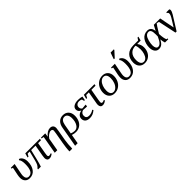

<svg xmlns="http://www.w3.org/2000/svg" viewBox="395 -2405 4318 4318"><g transform="rotate(-45 2554.5 -246.0)"><path d="M197.8 9.8Q126 9.8 85.2 -34.2Q44.4 -78.1 44.4 -150.4Q44.4 -190.9 53.7 -239.7L91.8 -424.8L54.2 -437L58.1 -459H178.7L129.9 -210Q121.6 -168.5 121.6 -136.2Q121.6 -87.4 144 -59.8Q166.5 -32.2 206.5 -32.2Q348.6 -32.2 348.6 -292.5Q348.6 -345.7 338.4 -388.7Q328.1 -431.6 310.1 -443.4L324.7 -470.7Q372.1 -457 400.4 -408.7Q428.7 -360.4 428.7 -290.5Q428.7 -154.3 366.7 -72.3Q304.7 9.8 197.8 9.8Z M828.6 -85Q828.6 -63 837.4 -52Q846.2 -41 860.4 -41Q889.6 -41 920.9 -55.7L931.2 -32.7Q908.2 -15.1 881.6 -2.7Q855 9.8 821.3 9.8Q786.6 9.8 766.8 -13.7Q747.1 -37.1 747.1 -79.1Q747.1 -101.6 754.9 -146L802.7 -418H663.1L609.4 -196.8Q579.6 -73.2 553.7 0H464.4L468.3 -22Q506.3 -54.7 523.9 -87.9Q541.5 -121.1 559.1 -189.9L616.2 -418H550.8L516.6 -355.5H488.8L517.1 -459H982.9L975.6 -418H883.8L836.9 -149.9Q828.6 -108.4 828.6 -85Z M1333.5 -365.2Q1333.5 -387.2 1320.6 -400.9Q1307.6 -414.6 1282.2 -414.6Q1246.1 -414.6 1202.1 -383.8Q1158.2 -353 1130.4 -307.6L1076.7 0H995.6L1070.3 -425.3L1012.7 -437.5L1016.6 -459.5H1152.3L1139.2 -365.7Q1178.7 -417 1223.9 -444.1Q1269 -471.2 1313 -471.2Q1362.8 -471.2 1388.7 -444.3Q1414.6 -417.5 1414.6 -368.2Q1414.6 -350.6 1402.3 -283.2L1359.4 -33.7Q1351.6 13.7 1345.9 80.6Q1340.3 147.5 1340.3 191.4L1336.4 213.4H1251Q1251 163.6 1259.5 93Q1268.1 22.5 1277.3 -27.8L1322.3 -284.2Q1333.5 -346.2 1333.5 -365.2Z M1665 9.8Q1605.5 9.8 1550.8 -10.7L1511.2 212.9H1430.7L1516.6 -273.9Q1532.7 -369.1 1585.9 -419.2Q1639.2 -469.2 1720.7 -469.2Q1804.2 -469.2 1855 -415.5Q1905.8 -361.8 1905.8 -268.6Q1905.8 -187 1876 -123.3Q1846.2 -59.6 1791 -24.9Q1735.8 9.8 1665 9.8ZM1663.6 -29.3Q1735.8 -29.3 1778.3 -98.6Q1820.8 -168 1820.8 -273.9Q1820.8 -342.3 1793.5 -381.1Q1766.1 -419.9 1718.3 -419.9Q1623.5 -419.9 1598.6 -280.8L1558.1 -52.7Q1613.3 -29.3 1663.6 -29.3Z M2204.6 -471.2Q2235.8 -471.2 2271.2 -466.3Q2306.6 -461.4 2329.1 -453.6L2311.5 -357.9H2288.1L2273.9 -414.1Q2264.2 -421.4 2243.9 -427.2Q2223.6 -433.1 2201.7 -433.1Q2154.8 -433.1 2126.5 -408.2Q2098.1 -383.3 2098.1 -339.4Q2098.1 -313.5 2111.6 -292Q2125 -270.5 2142.1 -264.2Q2200.7 -272.9 2228.5 -272.9H2253.4L2245.6 -222.7H2220.2Q2203.6 -222.7 2124 -229Q2084.5 -217.3 2064 -189.9Q2043.5 -162.6 2043.5 -124Q2043.5 -83 2067.4 -62Q2091.3 -41 2133.8 -41Q2208.5 -41 2275.4 -87.9L2291 -64.5Q2209.5 9.8 2108.4 9.8Q2036.1 9.8 1996.8 -23.4Q1957.5 -56.6 1957.5 -116.7Q1957.5 -167.5 1992.4 -202.6Q2027.3 -237.8 2085.9 -247.1L2086.9 -250.5Q2054.7 -263.7 2035.6 -290Q2016.6 -316.4 2016.6 -349.1Q2016.6 -406.2 2067.1 -438.7Q2117.7 -471.2 2204.6 -471.2Z M2522.5 -85Q2522.5 -41 2554.7 -41Q2578.6 -41 2614.7 -58.6L2627 -36.1Q2603.5 -16.6 2577.1 -3.4Q2550.8 9.8 2516.1 9.8Q2481 9.8 2461.2 -13.7Q2441.4 -37.1 2441.4 -79.1Q2441.4 -93.3 2444.1 -112.5Q2446.8 -131.8 2497.6 -418H2414.1L2379.9 -355.5H2352.1L2380.4 -459H2718.3L2710.9 -418H2578.6L2531.2 -149.9Q2522.5 -103.5 2522.5 -85Z M2803.7 -166Q2803.7 -100.1 2829.3 -65.2Q2855 -30.3 2900.9 -30.3Q2945.3 -30.3 2985.6 -65.9Q3025.9 -101.6 3049.3 -163.3Q3072.8 -225.1 3072.8 -295.9Q3072.8 -363.3 3047.1 -398.2Q3021.5 -433.1 2973.6 -433.1Q2929.2 -433.1 2889.4 -397.5Q2849.6 -361.8 2826.7 -300Q2803.7 -238.3 2803.7 -166ZM2896.5 9.8Q2815.4 9.8 2766.6 -42.2Q2717.8 -94.2 2717.8 -182.6Q2717.8 -261.2 2751.5 -328.1Q2785.2 -395 2845 -433.1Q2904.8 -471.2 2979.5 -471.2Q3060.5 -471.2 3109.4 -419.2Q3158.2 -367.2 3158.2 -278.8Q3158.2 -200.2 3124.5 -133.3Q3090.8 -66.4 3031 -28.3Q2971.2 9.8 2896.5 9.8Z M3385.7 9.8Q3314 9.8 3273.2 -34.2Q3232.4 -78.1 3232.4 -150.4Q3232.4 -190.9 3241.7 -239.7L3279.8 -424.8L3242.2 -437L3246.1 -459H3366.7L3317.9 -210Q3309.6 -168.5 3309.6 -136.2Q3309.6 -87.4 3332 -59.8Q3354.5 -32.2 3394.5 -32.2Q3536.6 -32.2 3536.6 -292.5Q3536.6 -345.7 3526.4 -388.7Q3516.1 -431.6 3498 -443.4L3512.7 -470.7Q3560.1 -457 3588.4 -408.7Q3616.7 -360.4 3616.7 -290.5Q3616.7 -154.3 3554.7 -72.3Q3492.7 9.8 3385.7 9.8ZM3423.3 -545.9 3425.8 -562 3476.6 -704.6H3580.6L3577.6 -686.5L3450.2 -545.9Z M3860.8 -28.8Q3902.3 -28.8 3935.1 -60.8Q3967.8 -92.8 3986.8 -152.3Q4005.9 -211.9 4005.9 -276.9Q4005.9 -358.9 3981 -418Q3878.4 -418 3820.3 -355.5Q3762.2 -293 3762.2 -179.7Q3762.2 -107.9 3788.1 -68.4Q3814 -28.8 3860.8 -28.8ZM4038.6 -418 4038.1 -414.6Q4092.3 -343.8 4092.3 -255.4Q4092.3 -180.2 4062.5 -119.1Q4032.7 -58.1 3978.5 -24.2Q3924.3 9.8 3857.9 9.8Q3774.4 9.8 3725.6 -42.7Q3676.8 -95.2 3676.8 -184.1Q3676.8 -313.5 3750 -386.2Q3823.2 -459 3955.6 -459H4106.9L4144 -515.6H4171.9L4146.5 -418Z M4609.4 -22 4605.5 0H4501.5Q4493.2 -22.5 4486.3 -57.9Q4479.5 -93.3 4478 -123.5Q4438.5 -49.8 4399.2 -19.8Q4359.9 10.3 4305.2 10.3Q4243.2 10.3 4206.5 -38.1Q4169.9 -86.4 4169.9 -169.4Q4169.9 -225.6 4185.5 -283.2Q4201.2 -340.8 4232.7 -384Q4264.2 -427.2 4308.1 -449.5Q4352.1 -471.7 4404.8 -471.7Q4516.6 -471.7 4535.6 -343.3L4536.1 -329.1L4543 -343.8L4605 -459H4681.6L4677.7 -439.5Q4659.2 -418 4632.6 -377Q4606 -335.9 4542 -230Q4545.9 -154.8 4554.4 -108.2Q4563 -61.5 4576.7 -29.3ZM4484.4 -279.3Q4484.4 -360.4 4465.1 -396.5Q4445.8 -432.6 4405.3 -432.6Q4359.4 -432.6 4326.7 -396.5Q4293.9 -360.4 4274.9 -287.1Q4255.9 -213.9 4255.9 -154.3Q4255.9 -100.6 4274.7 -69.3Q4293.5 -38.1 4327.1 -38.1Q4367.7 -38.1 4404.3 -76.7Q4440.9 -115.2 4483.9 -211.4L4484.4 -251Z M5031.7 -394Q5031.7 -412.1 5021.5 -422.9Q5011.2 -433.6 4999.5 -437L5003.4 -459H5096.2Q5108.9 -447.8 5108.9 -428.2Q5108.9 -385.3 5068.4 -320.8L4861.8 9.8H4826.2L4733.9 -424.8L4678.7 -437L4683.1 -459H4808.1L4878.9 -101.6L5000.5 -299.8Q5031.7 -350.6 5031.7 -394Z"/></g></svg>

Font: Liberation Serif
Style: Italic
Weight: 400
Italic angle: -16.333°
Designer: Steve Matteson
Foundry: Ascender Corporation
Version: Version 2.1.5